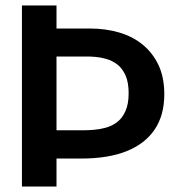

<svg xmlns="http://www.w3.org/2000/svg" viewBox="-20 -680 644 700"><path d="M144 -102V-205H281Q298 -205 319.5 -206.5Q341 -208 364 -214Q387 -220 406 -234Q425 -248 437 -274Q449 -300 449 -340Q449 -380 437.5 -405.5Q426 -431 407.5 -445Q389 -459 368 -465Q347 -471 328.5 -472.5Q310 -474 299 -474H144V-576H309Q365 -576 414.5 -561.5Q464 -547 500.5 -517Q537 -487 558 -442.5Q579 -398 579 -336Q579 -260 544 -208Q509 -156 442 -129Q375 -102 276 -102ZM60 0V-660H186V0Z"/></svg>

Font: Bricolage Grotesque 60pt SemiBold
Style: Regular
Weight: 600
Version: Version 1.001;gftools[0.9.33.dev8+g029e19f]